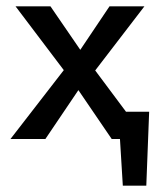

<svg xmlns="http://www.w3.org/2000/svg" viewBox="-20 -438 515 605"><path d="M377 -86H450L441 147H367L358 0H332L227 -154L123 0H13L181 -217L29 -418H139L233 -281L325 -418H435L280 -216Z"/></svg>

Font: EauTestText Semibold
Style: Regular
Weight: 600
Designer: Christian Thalmann (Catharsis Fonts)
Version: Version 0.001;PS 000.001;hotconv 1.0.88;makeotf.lib2.5.64775